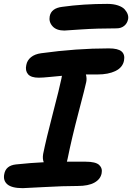

<svg xmlns="http://www.w3.org/2000/svg" viewBox="-40 -914 680 988"><path d="M291 -756.8Q250 -756.8 230.2 -779.1Q210.4 -801.3 215.8 -830.1Q223.6 -872.1 280.8 -878.9Q388.7 -894 512.2 -894Q543.9 -894 567.4 -886Q590.8 -877.9 601.8 -865.5Q612.8 -853 617.2 -840.1Q621.6 -827.1 619.1 -814.9Q614.7 -793.5 598.9 -780.8Q583 -768.1 560.1 -768.1Q460 -768.1 377 -762.5Q293.9 -756.8 291 -756.8ZM77.1 54.2Q21 54.2 -2 34.7Q-24.9 15.1 -18.1 -18.1Q-10.3 -62 42 -67.9Q121.1 -76.2 185.1 -79.1Q177.7 -97.2 182.1 -122.1Q197.8 -199.2 232.2 -331.1Q266.6 -462.9 275.9 -508.8Q276.4 -511.2 277.3 -516.4Q278.3 -521.5 278.8 -523.9Q260.3 -522.5 219.5 -518.3Q178.7 -514.2 159.2 -514.2Q119.6 -514.2 104.2 -532.2Q88.9 -550.3 95.2 -579.1Q99.6 -603.5 119.4 -619.6Q139.2 -635.7 171.9 -640.1Q352.5 -665 520 -665Q567.4 -665 585.7 -649.2Q604 -633.3 598.1 -602.1Q591.3 -566.9 554.4 -548.8Q517.6 -530.8 461.9 -530.8H401.9Q407.7 -511.7 403.8 -492.2Q399.4 -469.7 364 -335Q328.6 -200.2 308.1 -98.1Q306.2 -87.4 304.2 -82H399.9Q452.1 -82 470.2 -65.2Q488.3 -48.3 482.9 -22Q477.1 8.3 446 25.6Q415 43 359.9 43Q285.2 43 187.7 48.6Q90.3 54.2 77.1 54.2Z"/></svg>

Font: Shantell Sans Bouncy
Style: Italic
Weight: 600
Italic angle: -11.31°
Designer: Stephen Nixon, Anya Danilova, Shantell Martin
Foundry: Arrow Type
Version: Version 1.006;[9816181b4]